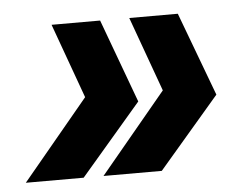

<svg xmlns="http://www.w3.org/2000/svg" viewBox="-37 -478 590 453"><g transform="rotate(-5 258.5 -251.0)"><path d="M399 -434 473 -236 329 -68H191L348 -257L284 -434ZM215 -434 288 -236 144 -68H7L164 -257L100 -434Z"/></g></svg>

Font: Instrument Sans SemiCondensed
Style: Bold Italic
Weight: 700
Width: 4
Italic angle: -13°
Designer: Rodrigo Fuenzalida
Foundry: fragTYPE
Version: Version 1.000;gftools[0.9.28]